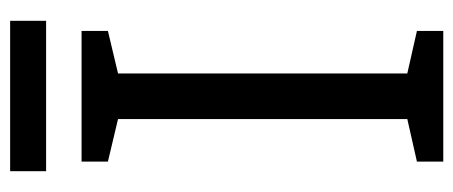

<svg xmlns="http://www.w3.org/2000/svg" viewBox="-278 -617 895 379"><g transform="rotate(-90 169.5 -427.5)"><path d="M298 0H40V-52L124 -71V-642L40 -662V-714H298V-662L214 -642V-71L298 -52ZM318 -855V-784H21V-855Z"/></g></svg>

Font: Noto Sans Old North Arabian
Style: Regular
Weight: 400
Designer: Monotype Design Team
Foundry: Monotype Imaging Inc.
Version: Version 2.001; ttfautohint (v1.8.4.7-5d5b)